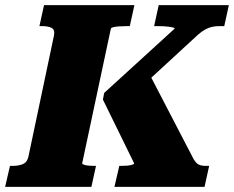

<svg xmlns="http://www.w3.org/2000/svg" viewBox="-56 -730 914 750"><path d="M-36 0 -17 -82H-7Q17 -82 33.5 -89Q50 -96 55 -118L155 -592Q159 -614 145.5 -621Q132 -628 108 -628H98L116 -710H469L451 -628H440Q424 -628 410 -627Q396 -626 387 -624Q378 -622 377 -618L265 -92Q265 -89 272 -86.5Q279 -84 290 -83Q301 -82 311 -82H319L301 0ZM391 0 410 -82H417Q430 -82 441.5 -83Q453 -84 460.5 -86.5Q468 -89 468 -92L346 -341L351 -367L626 -618Q627 -621 621 -622.5Q615 -624 604.5 -625.5Q594 -627 582 -627.5Q570 -628 558 -628H546L564 -710H838L820 -628H801Q785 -628 772 -625Q759 -622 746 -615Q733 -608 718 -595L453 -351L513 -469L700 -109Q706 -99 712 -93Q718 -87 727 -84.5Q736 -82 747 -82H761L743 0Z"/></svg>

Font: Roboto Serif ExtraBold
Style: Italic
Weight: 800
Italic angle: -10°
Version: Version 1.007